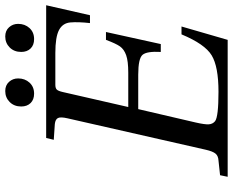

<svg xmlns="http://www.w3.org/2000/svg" viewBox="-98 -790 888 732"><g transform="rotate(-90 346.0 -424.0)"><path d="M514 -787Q514 -814 531 -831Q548 -848 573 -848Q595 -848 608 -833.5Q621 -819 621 -799Q621 -773 605 -755.5Q589 -738 563 -738Q540 -738 527 -751.5Q514 -765 514 -787ZM306 -787Q306 -814 323 -831Q340 -848 365 -848Q387 -848 400 -833.5Q413 -819 413 -799Q413 -773 397 -755.5Q381 -738 355 -738Q332 -738 319 -751.5Q306 -765 306 -787ZM38 0 44 -29 100 -35Q118 -36 126.5 -46.5Q135 -57 141 -83L261 -611Q267 -637 262 -647Q257 -657 239 -659L179 -663L186 -692H692L654 -525H624Q629 -570 626.5 -599.5Q624 -629 597.5 -643Q571 -657 510 -657H389Q376 -657 370.5 -651.5Q365 -646 361 -628L304 -379H435Q479 -379 501.5 -387Q524 -395 535 -410.5Q546 -426 560 -464H590L544 -255H514Q517 -308 503 -324.5Q489 -341 427 -341H296L245 -122Q237 -87 238 -72Q239 -57 250 -48Q267 -35 362 -35Q458 -35 501 -61Q544 -87 581 -176H611L560 0Z"/></g></svg>

Font: Heuristica
Style: Italic
Weight: 400
Italic angle: -13°
Version: Version 1.0.2